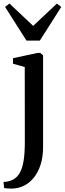

<svg xmlns="http://www.w3.org/2000/svg" viewBox="-49 -833 369 1094"><path d="M21 241.5Q12.5 241.5 2.8 241.2Q-7 241 -15 240Q-23 239 -25.5 238L-29 203.5Q-21.5 204 -5 201Q11.5 198 26 190Q49 177.5 63.8 151.8Q78.5 126 85.5 82.8Q92.5 39.5 92.5 -25.5L92 -451L25 -470V-501.5L165.5 -531.5H180L196.5 -518V4Q196.5 60 182.8 103.8Q169 147.5 144.8 178Q120.5 208.5 88.8 224.5Q57 240.5 21 241.5ZM102 -601.5 -20 -793.5 5 -813 140 -685.5 275 -812.5 300 -793.5 178 -601.5Z"/></svg>

Font: Merriweather 96pt Medium
Style: Regular
Weight: 500
Version: Version 2.100